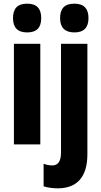

<svg xmlns="http://www.w3.org/2000/svg" viewBox="-20 -839 554 1048"><path d="M128 -819C75 -819 51 -792 51 -740C51 -688 77 -662 128 -662C180 -662 205 -688 205 -740C205 -791 182 -819 128 -819ZM308 -740C308 -688 335 -662 386 -662C437 -662 463 -688 463 -740C463 -791 439 -819 386 -819C332 -819 308 -792 308 -740ZM200 -600H56V-51H200ZM297 189C398 188 457 130 457 2V-600H313V-7C313 40 298 64 265 64C250 64 235 61 218 55V178C243 186 271 189 297 189Z"/></svg>

Font: Noto Sans Tamil UI ExtraCondensed ExtraBold
Style: Regular
Weight: 800
Width: 2
Designer: Jelle Bosma - Monotype Design Team
Foundry: Monotype Imaging Inc.
Version: Version 2.004